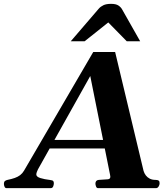

<svg xmlns="http://www.w3.org/2000/svg" viewBox="-79 -979 857 999"><path d="M493.7 -69.3 390.6 -583.5 118.7 -98.1Q116.2 -93.3 113 -85Q109.9 -76.7 109.9 -71.3Q109.9 -59.1 131.1 -52.5Q152.3 -45.9 182.1 -42.5Q194.8 -41 198 -36.9Q201.2 -32.7 201.2 -25.4Q201.2 -17.1 197.5 -8.5Q193.8 0 184.1 0H-44.9Q-52.2 0 -55.4 -7.6Q-58.6 -15.1 -58.6 -21.5Q-58.6 -34.2 -52 -38.1Q-45.4 -42 -40 -43Q-18.6 -47.4 -2.4 -53Q13.7 -58.6 25.6 -67.6Q37.6 -76.7 45.9 -90.8L406.2 -708.5H520L668 -89.8Q671.9 -76.7 679.9 -66.2Q688 -55.7 700.4 -49.3Q712.9 -43 730 -43Q741.7 -43 746.6 -39.3Q751.5 -35.6 751.5 -25.9Q751.5 -16.6 746.1 -8.3Q740.7 0 732.4 0H431.6Q423.8 0 420.7 -8.8Q417.5 -17.6 417.5 -23.4Q417.5 -41.5 435.1 -43Q467.8 -45.4 481.4 -46.1Q495.1 -46.9 495.1 -59.6Q495.1 -62 493.7 -69.3ZM149.4 -206.5 168.9 -251H484.9L494.6 -206.5ZM289.1 -764.2 435.1 -934.1Q444.3 -944.8 459.2 -951.9Q474.1 -959 499 -959Q524.4 -959 537.4 -950.2Q550.3 -941.4 556.6 -929.7L650.4 -764.2H580.6L484.4 -862.3L361.3 -764.2Z"/></svg>

Font: Gelasio
Style: Bold Italic
Weight: 700
Italic angle: -8.5°
Designer: Eben Sorkin
Foundry: Eben Sorkin
Version: Version 1.008